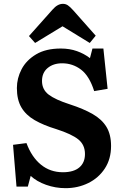

<svg xmlns="http://www.w3.org/2000/svg" viewBox="-20 -967 647 1001"><path d="M322 14Q269 14 220 -3.5Q171 -21 140 -50L125 6H66L48 -212L118 -221Q145 -148 193.5 -108.5Q242 -69 308 -69Q364 -69 393.5 -94Q423 -119 423 -164Q423 -212 388.5 -240Q354 -268 273 -294Q207 -314 161 -340.5Q115 -367 91.5 -407Q68 -447 68 -508Q68 -559 92.5 -606Q117 -653 168 -683.5Q219 -714 297 -714Q343 -714 381 -700.5Q419 -687 449 -664L462 -714H519L541 -504L471 -492Q446 -571 402.5 -604Q359 -637 304 -637Q258 -637 228.5 -612.5Q199 -588 199 -545Q199 -500 234 -473.5Q269 -447 344 -423Q415 -400 463 -372.5Q511 -345 535 -305.5Q559 -266 559 -206Q559 -138 526.5 -88.5Q494 -39 440 -12.5Q386 14 322 14ZM163 -743 131 -779 254 -917Q280 -947 308 -947Q322 -947 333.5 -939.5Q345 -932 362 -913L479 -781L448 -743L306 -830Z"/></svg>

Font: Literata 12pt SemiBold
Style: Regular
Weight: 600
Designer: Latin by Veronika Burian and Jose Scaglione. Greek by Irene Vlachou. Cyrillic by Vera Evstafieva.
Foundry: TypeTogether
Version: Version 3.002